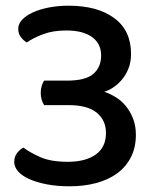

<svg xmlns="http://www.w3.org/2000/svg" viewBox="-20 -642 549 674"><path d="M221 -622Q322 -622 381 -578.5Q440 -535 440 -453Q440 -424 431 -401.5Q422 -379 408 -362.5Q394 -346 377.5 -335Q361 -324 346 -320Q366 -313 386 -301Q406 -289 421.5 -270Q437 -251 447 -226Q457 -201 457 -169Q457 -125 440 -91Q423 -57 392 -34Q361 -11 318 0.5Q275 12 224 12Q180 12 144 5Q108 -2 82.5 -13.5Q57 -25 43.5 -40.5Q30 -56 30 -73Q30 -91 39 -103.5Q48 -116 62 -124Q86 -106 122.5 -90Q159 -74 218 -74Q280 -74 316 -99.5Q352 -125 352 -175Q352 -220 319.5 -246.5Q287 -273 221 -273H135Q130 -280 126.5 -291.5Q123 -303 123 -316Q123 -330 126.5 -341Q130 -352 135 -359H216Q280 -359 307.5 -382.5Q335 -406 335 -447Q335 -489 303 -512Q271 -535 213 -535Q166 -535 131.5 -522Q97 -509 74 -493Q62 -500 53 -512Q44 -524 44 -541Q44 -558 57.5 -572.5Q71 -587 94.5 -598Q118 -609 150.5 -615.5Q183 -622 221 -622Z"/></svg>

Font: Baloo Tammudu 2 Medium
Style: Regular
Weight: 500
Designer: Maithili Shingre, Omkar Shende and Ek Type
Foundry: Ek Type
Version: Version 1.640;hotconv 1.0.111;makeotfexe 2.5.65597; ttfautoh